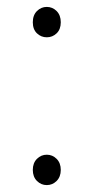

<svg xmlns="http://www.w3.org/2000/svg" viewBox="-20 -523 271 556"><path d="M115.5 13Q99 13 87 1Q75 -11 75 -31Q75 -51 87 -63Q99 -75 115.5 -75Q132 -75 144 -63Q156 -51 156 -31Q156 -11 144 1Q132 13 115.5 13ZM115.5 -415Q99 -415 87 -426.5Q75 -438 75 -458.5Q75 -479 87 -491Q99 -503 115.5 -503Q132 -503 144 -491Q156 -479 156 -458.5Q156 -438 144 -426.5Q132 -415 115.5 -415Z"/></svg>

Font: Resource Han Rounded KR ExtraLight
Style: Regular
Weight: 250
Designer: Cyano Hao (round all glyphs); Ryoko NISHIZUKA 西塚涼子 (kana, bopomofo & ideographs); Paul D. Hunt (Latin, Greek & Cyrillic)
Foundry: Cyano Hao
Version: 0.990